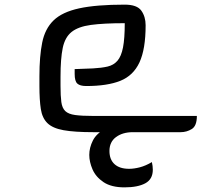

<svg xmlns="http://www.w3.org/2000/svg" viewBox="-20 -570 869 828"><path d="M241 -240V-200Q241 -156 244.5 -130Q248 -104 261.5 -91Q275 -78 304 -74Q333 -70 383 -70H829Q829 -27 807 -13.5Q785 0 759 0H383Q301 0 254 -8.5Q207 -17 184.5 -39Q162 -61 156 -100Q150 -139 150 -200V-241Q150 -327 162 -386.5Q174 -446 211 -482Q248 -518 321.5 -534Q395 -550 518 -550Q571 -550 589.5 -524Q608 -498 608 -461Q608 -358 581.5 -301Q555 -244 499 -221.5Q443 -199 352 -199Q325 -199 313.5 -209.5Q302 -220 302 -251V-272L381 -275Q418 -277 444 -283Q470 -289 486.5 -308Q503 -327 510.5 -365.5Q518 -404 518 -470Q427 -470 372 -462.5Q317 -455 288.5 -432Q260 -409 250.5 -363Q241 -317 241 -240ZM553 -37V0Q509 0 480.5 21Q452 42 452 81Q452 118 474 138Q496 158 537 158Q558 158 583 151.5Q608 145 635 129Q637 138 638 146Q639 154 639 162Q639 203 606.5 220.5Q574 238 517 238Q460 238 426.5 215.5Q393 193 379 160.5Q365 128 365 98Q365 67 380.5 36Q396 5 436.5 -16Q477 -37 553 -37Z"/></svg>

Font: Warnes
Style: Regular
Weight: 400
Designer: Eduardo Rodriguez Tunni
Foundry: Eduardo Rodriguez Tunni
Version: Version 1.002; ttfautohint (v1.8.4.7-5d5b);gftools[0.9.23]